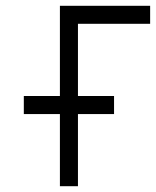

<svg xmlns="http://www.w3.org/2000/svg" viewBox="-20 -645 540 665"><path d="M375 -250V-312.5H250Q250 -312.5 250 -562.5H500V-625H187.5V-312.5H62.5V-250H187.5Q187.5 -250 187.5 0H250Q250 0 250 -250Z"/></svg>

Font: CalcUnifontExMono
Style: Regular
Weight: 500
Version: Version 15.0.06